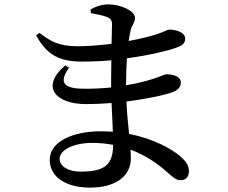

<svg xmlns="http://www.w3.org/2000/svg" viewBox="-20 -808 1040 876"><path d="M368 -403C277 -403 243 -426 295 -499L278 -510C161 -410 236 -333 373 -333C411 -333 451 -335 489 -338L495 -207C477 -208 459 -209 440 -209C310 -209 207 -161 207 -79C207 2 284 48 391 48C506 48 577 -3 577 -86L576 -125C643 -100 700 -62 750 -16C772 3 784 14 805 14C826 14 842 0 842 -28C842 -55 824 -78 796 -100C766 -125 687 -174 569 -197C565 -240 559 -288 557 -345C653 -357 735 -375 769 -388C790 -397 805 -409 805 -431C805 -459 772 -469 739 -469C730 -469 714 -459 675 -447C639 -436 598 -426 555 -419C555 -464 557 -505 559 -542C663 -556 747 -577 783 -590C808 -599 825 -608 825 -632C825 -662 779 -673 753 -673C743 -673 728 -662 692 -651C665 -642 621 -631 567 -621C570 -641 573 -657 576 -670C582 -695 596 -706 596 -726C596 -759 530 -788 475 -788C442 -788 415 -777 393 -765L395 -748C427 -742 448 -738 469 -730C485 -723 491 -716 491 -696L489 -608C439 -602 385 -597 334 -597C247 -597 210 -620 160 -658L145 -647C195 -552 259 -527 355 -527C400 -527 445 -529 488 -533L487 -453V-409C448 -405 408 -403 368 -403ZM496 -147C496 -55 456 -25 348 -25C289 -25 252 -50 252 -84C252 -122 312 -156 401 -156C434 -156 466 -153 496 -147Z"/></svg>

Font: Noto Serif HK SemiBold
Style: Regular
Weight: 600
Designer: Ryoko NISHIZUKA 西塚涼子 (kana & ideographs); Frank Grießhammer (Latin, Greek & Cyrillic); Wenlong ZHANG 张文龙 (bopomofo); San
Foundry: Adobe
Version: Version 2.001;hotconv 1.1.0;makeotfexe 2.6.0